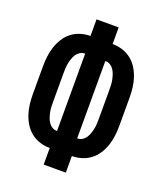

<svg xmlns="http://www.w3.org/2000/svg" viewBox="-136 -824 772 913"><g transform="rotate(20 250.0 -367.5)"><path d="M194 0V-84Q169 -84 144.5 -91.5Q120 -99 100 -114.5Q80 -130 66.5 -151.5Q53 -173 45 -197Q37 -221 34 -246.5Q31 -272 31 -297V-438Q31 -463 34 -488.5Q37 -514 45 -538Q53 -562 66.5 -583.5Q80 -605 100 -620.5Q120 -636 144.5 -643.5Q169 -651 194 -651V-735H306V-651Q331 -651 355.5 -643.5Q380 -636 400 -620.5Q420 -605 433.5 -583.5Q447 -562 455 -538Q463 -514 466 -488.5Q469 -463 469 -438V-297Q469 -272 466 -246.5Q463 -221 455 -197Q447 -173 433.5 -151.5Q420 -130 400 -114.5Q380 -99 355.5 -91.5Q331 -84 306 -84V0ZM197 -172H199V-563H197Q184 -563 173 -556Q162 -549 155 -538Q148 -527 144 -514.5Q140 -502 137.5 -489.5Q135 -477 134.5 -464Q134 -451 134 -438V-297Q134 -284 134.5 -271Q135 -258 137.5 -245.5Q140 -233 144 -220.5Q148 -208 155 -197Q162 -186 173 -179Q184 -172 197 -172ZM303 -172Q316 -172 327 -179Q338 -186 345 -197Q352 -208 356 -220.5Q360 -233 362.5 -245.5Q365 -258 365.5 -271Q366 -284 366 -297V-438Q366 -451 365.5 -464Q365 -477 362.5 -489.5Q360 -502 356 -514.5Q352 -527 345 -538Q338 -549 327 -556Q316 -563 303 -563H301V-172Z"/></g></svg>

Font: Iosevka SS08 Regular
Style: Bold
Weight: 700
Monospace: yes
Designer: Belleve Invis
Foundry: Belleve Invis
Version: Version 16.3.4; ttfautohint (v1.8.4)